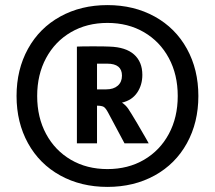

<svg xmlns="http://www.w3.org/2000/svg" viewBox="-20 -708 844 754"><path d="M45 -331Q45 -435 90 -516.5Q135 -598 216.5 -643Q298 -688 402 -688Q506 -688 587.5 -643Q669 -598 714 -516.5Q759 -435 759 -331Q759 -227 714 -145.5Q669 -64 587.5 -19Q506 26 402 26Q298 26 216.5 -19Q135 -64 90 -145.5Q45 -227 45 -331ZM678 -331Q678 -415 643 -480Q608 -545 545.5 -581.5Q483 -618 402 -618Q321 -618 258.5 -581.5Q196 -545 161 -480Q126 -415 126 -331Q126 -247 161 -182Q196 -117 258.5 -80.5Q321 -44 402 -44Q483 -44 545.5 -80.5Q608 -117 643 -182Q678 -247 678 -331ZM282 -525Q299 -526 345 -526Q393 -526 410 -525Q474 -523 506.5 -494Q539 -465 539 -414Q539 -374 518.5 -344Q498 -314 459 -305Q474 -295 483.5 -281Q493 -267 518 -225L554 -163L564 -145H469L405 -265Q395 -284 387 -288.5Q379 -293 361 -293V-145H282ZM397 -357Q426 -357 442.5 -371.5Q459 -386 459 -411Q459 -458 401 -458H361V-357Z"/></svg>

Font: Secular One
Style: Regular
Weight: 400
Designer: Michal Sahar
Foundry: Hagilda
Version: Version 1.000